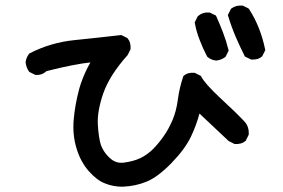

<svg xmlns="http://www.w3.org/2000/svg" viewBox="-20 -669 1040 706"><path d="M430.7 17.6Q413.6 17.6 397.5 14.6Q381.3 11.7 366.2 5.4Q350.6 -0.5 335.7 -12Q320.8 -23.4 306.2 -40Q291.5 -56.6 280.3 -77.4Q269 -98.1 261.7 -122.6Q246.1 -172.4 251 -229Q253.4 -257.3 258.5 -285.4Q263.7 -313.5 271 -341.3Q273.9 -351.6 277.3 -361.8Q280.8 -372.1 284.7 -381.8Q288.6 -391.6 293 -401.4Q297.4 -411.1 302.2 -420.7Q307.1 -430.2 312.5 -439.5Q284.2 -436.5 244.1 -428.7Q204.1 -420.9 151.4 -407.7Q133.8 -391.6 110.8 -393.6H109.9L108.9 -394L89.4 -403.8L87.9 -404.8L86.9 -405.8Q81.5 -413.1 78.4 -421.6Q75.2 -430.2 74.2 -439.9V-440.4V-440.9Q76.7 -458.5 87.4 -471.7L87.9 -472.7L89.4 -473.1Q166.5 -512.7 253.9 -521.5Q340.3 -530.3 424.3 -540H425.8L427.2 -539.6L446.8 -529.8L448.2 -529.3L448.7 -528.3Q455.6 -520.5 458.3 -510.5Q460.9 -500.5 460 -488.8V-487.8L459.5 -486.8L449.7 -467.3L449.2 -466.3L448.7 -465.8Q416 -429.2 393.8 -394.3Q371.6 -359.4 359.9 -326.2Q336.9 -259.8 339.8 -210.4Q340.3 -197.8 341.6 -186.8Q342.8 -175.8 344.2 -166.5Q345.7 -157.2 347.4 -149.4Q349.1 -141.6 351.1 -135.7Q354 -127.9 358.4 -119.9Q362.8 -111.8 368.9 -104Q375 -96.2 382.8 -88.9Q394.5 -77.6 408 -73.2Q421.4 -68.8 437.5 -71.3Q455.1 -73.7 469.7 -77.9Q484.4 -82 496.6 -87.9Q521 -99.6 543 -121.1Q564.9 -143.6 582 -168.5Q590.8 -180.7 598.6 -195.1Q606.4 -209.5 613.8 -226.1Q627.9 -258.3 633.8 -301.8Q639.6 -346.2 653.8 -387.7L654.3 -389.2L655.3 -390.1Q663.1 -397 673.1 -399.7Q683.1 -402.3 694.8 -401.4H695.8L696.8 -400.9L716.3 -391.1L718.3 -390.1L719.2 -388.7Q726.6 -374.5 744.6 -354.2Q762.7 -334 790.5 -308.1Q847.7 -255.4 879.4 -221.7Q888.2 -211.9 891.8 -200Q895.5 -188 894.5 -174.3V-173.3L894 -172.4L884.3 -152.8L883.8 -151.4L882.8 -150.9Q875 -144 865 -141.4Q855 -138.7 843.3 -139.6H842.3L841.3 -140.1L821.8 -149.9L820.8 -150.4L820.3 -150.9L713.4 -251.5Q707.5 -229 699.7 -208Q691.9 -187 682.1 -166.5Q660.2 -120.6 610.8 -69.8Q561 -18.6 520 -1.5Q479 15.6 430.7 17.6ZM774.9 -446.3Q756.3 -448.2 743.2 -459.5L742.7 -460L741.7 -460.9Q726.1 -490.7 714.4 -521.5Q702.1 -552.2 696.3 -585L695.8 -586.9L696.8 -588.4L706.5 -607.9L707 -608.9L708 -609.9Q725.6 -625 749.5 -623H750.5L751.5 -622.6L772 -612.8L773.9 -611.8L774.9 -609.9Q788.6 -579.6 800.3 -548.8Q812 -518.6 820.3 -484.9L820.8 -482.9L819.8 -481L810.1 -461.4L809.1 -460L808.1 -459Q803.2 -455.6 798.1 -452.9Q793 -450.2 787.4 -448.7Q781.7 -447.3 775.9 -446.3H775.4ZM901.9 -450.7 882.3 -460.4 880.4 -461.4 879.4 -463.4Q861.8 -498.5 846.2 -534.7Q830.6 -571.3 818.4 -611.8L817.9 -613.8L818.8 -615.7L828.6 -635.3L829.6 -636.7L830.6 -637.7Q847.7 -650.4 871.6 -648.4H872.6L873.5 -647.9L893.1 -638.2L894.5 -637.2L895.5 -636.2Q917.5 -602.1 932.4 -564Q947.3 -525.9 955.1 -486.3L955.6 -484.4L954.6 -482.9L944.8 -463.4L944.3 -461.9L943.4 -461.4Q935.5 -454.6 925.5 -451.9Q915.5 -449.2 903.8 -450.2H902.8Z"/></svg>

Font: NaikaiFont
Style: SemiBold
Weight: 600
Version: Version 1.89